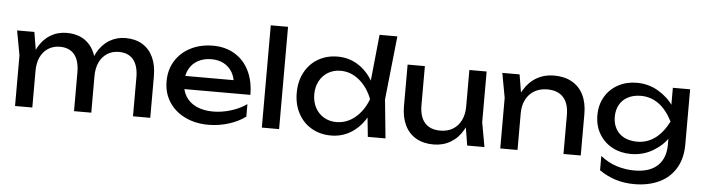

<svg xmlns="http://www.w3.org/2000/svg" viewBox="-53 -1015 5281 1440"><g transform="rotate(5 2587.5 -295.5)"><path d="M172 -566 206 -362V0H76V-381L42 -566ZM650 -313V0H520V-292Q520 -380 482.5 -426Q445 -472 373 -472Q323 -472 285 -447.5Q247 -423 226.5 -379Q206 -335 206 -276L160 -301Q168 -387 202.5 -450Q237 -513 292 -546.5Q347 -580 415 -580Q526 -580 588 -509.5Q650 -439 650 -313ZM1094 -313V0H964V-292Q964 -380 926.5 -426Q889 -472 817 -472Q767 -472 729 -447.5Q691 -423 670.5 -379Q650 -335 650 -276L604 -301Q612 -387 646.5 -450Q681 -513 736 -546.5Q791 -580 858 -580Q932 -580 985 -548Q1038 -516 1066 -456Q1094 -396 1094 -313Z M1192 -284Q1192 -371 1233.5 -438Q1275 -505 1349 -542.5Q1423 -580 1517 -580Q1610 -580 1680.5 -537.5Q1751 -495 1789 -417.5Q1827 -340 1827 -237H1294V-336H1762L1697 -299Q1694 -355 1670.5 -395Q1647 -435 1607 -456.5Q1567 -478 1514 -478Q1457 -478 1414 -455Q1371 -432 1347.5 -390Q1324 -348 1324 -292Q1324 -229 1352 -183Q1380 -137 1433 -112.5Q1486 -88 1558 -88Q1624 -88 1691.5 -108.5Q1759 -129 1811 -166V-72Q1758 -32 1684 -9Q1610 14 1533 14Q1434 14 1356.5 -23.5Q1279 -61 1235.5 -128.5Q1192 -196 1192 -284Z M2064 -770V0H1934V-770Z M2710 -215 2739 -282 2711 -359 2753 -770H2887L2836 -291L2865 0H2732ZM2455 14Q2373 14 2308.5 -23.5Q2244 -61 2208 -128.5Q2172 -196 2172 -283Q2172 -370 2208 -437.5Q2244 -505 2308.5 -542.5Q2373 -580 2455 -580Q2533 -580 2598 -543Q2663 -506 2707.5 -439Q2752 -372 2770 -283Q2751 -194 2706.5 -127Q2662 -60 2597.5 -23Q2533 14 2455 14ZM2486 -90Q2565 -90 2628 -142.5Q2691 -195 2724 -283Q2691 -370 2627.5 -423Q2564 -476 2486 -476Q2434 -476 2392.5 -451.5Q2351 -427 2327.5 -383Q2304 -339 2304 -283Q2304 -227 2327.5 -183Q2351 -139 2392.5 -114.5Q2434 -90 2486 -90Z M2982 -253V-566H3112V-273Q3112 -185 3152 -139.5Q3192 -94 3269 -94Q3323 -94 3363 -118Q3403 -142 3425 -186.5Q3447 -231 3447 -290L3492 -265Q3484 -179 3448 -116Q3412 -53 3355 -19.5Q3298 14 3227 14Q3150 14 3095 -18Q3040 -50 3011 -110Q2982 -170 2982 -253ZM3447 -204V-566H3577V-184L3610 0H3480Z M3825 -566 3859 -362V0H3729V-381L3695 -566ZM4335 -313V0H4205V-292Q4205 -380 4163.5 -426Q4122 -472 4042 -472Q3987 -472 3945.5 -447.5Q3904 -423 3881.5 -379Q3859 -335 3859 -276L3813 -301Q3821 -387 3858 -450Q3895 -513 3953.5 -546.5Q4012 -580 4084 -580Q4163 -580 4219.5 -548Q4276 -516 4305.5 -456Q4335 -396 4335 -313Z M4979 -239 4984 -257V-366L4979 -386V-566H5109V-151Q5109 -45 5064 29.5Q5019 104 4938.5 141.5Q4858 179 4753 179Q4678 179 4613.5 159Q4549 139 4489 98V-10Q4547 36 4611.5 56.5Q4676 77 4745 77Q4859 77 4919 21Q4979 -35 4979 -139ZM4433 -312Q4433 -391 4469 -452Q4505 -513 4567.5 -546.5Q4630 -580 4707 -580Q4797 -580 4871 -535.5Q4945 -491 4986.5 -427.5Q5028 -364 5028 -311Q5028 -256 4986.5 -193Q4945 -130 4871.5 -87Q4798 -44 4707 -44Q4630 -44 4567.5 -77.5Q4505 -111 4469 -172Q4433 -233 4433 -312ZM4984 -312Q4938 -401 4878.5 -443Q4819 -485 4747 -485Q4690 -485 4648.5 -463Q4607 -441 4585.5 -402Q4564 -363 4564 -312Q4564 -261 4585.5 -222Q4607 -183 4648.5 -161.5Q4690 -140 4747 -140Q4820 -140 4879 -182Q4938 -224 4984 -312Z"/></g></svg>

Font: Unbounded Variable
Style: Regular
Weight: 400
Designer: Luke Prowse, Jean-Baptiste Morizot, Fátima Lázaro, Florian Runge
Foundry: NaN
Version: Version 1.600;FEAKit 1.0